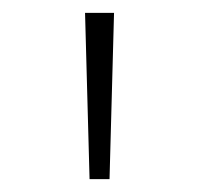

<svg xmlns="http://www.w3.org/2000/svg" viewBox="-20 -749 309 298"><path d="M119 -471H150L157 -729H112Z"/></svg>

Font: Noto Sans Gurmukhi ExtraLight
Style: Regular
Weight: 200
Designer: Jelle Bosma - Monotype Design Team
Foundry: Monotype Imaging Inc.
Version: Version 2.004